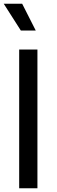

<svg xmlns="http://www.w3.org/2000/svg" viewBox="-20 -1011 304 1031"><path d="M83 0H181V-745H83ZM92 -847H172L99 -991H0Z"/></svg>

Font: Plus Jakarta Sans Medium
Style: Regular
Weight: 500
Designer: Gumpita Rahayu
Foundry: Tokotype
Version: Version 2.004; ttfautohint (v1.8.3)